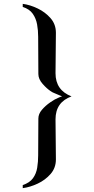

<svg xmlns="http://www.w3.org/2000/svg" viewBox="-20 -878 490 996"><path d="M351 -378Q268 -348 268 -259Q268 -207 269 -155Q270 -103 270 -51Q270 -7 242.5 24.5Q215 56 175.5 74.5Q136 93 98 98V82Q134 70 151 46.5Q168 23 173 -8Q178 -39 178 -72Q178 -120 178.5 -168Q179 -216 179 -263Q179 -287 197.5 -308.5Q216 -330 240.5 -347Q265 -364 283 -371Q288 -373 292.5 -375Q297 -377 302 -378Q297 -380 292.5 -382Q288 -384 283 -386Q273 -391 263 -394.5Q253 -398 243 -405Q223 -418 201 -443Q179 -468 179 -494Q179 -542 178.5 -590Q178 -638 178 -687Q178 -720 172.5 -751Q167 -782 150 -806.5Q133 -831 98 -842V-858Q136 -853 175.5 -834Q215 -815 242.5 -783.5Q270 -752 270 -708Q270 -656 269 -603.5Q268 -551 268 -498Q268 -410 351 -378Z"/></svg>

Font: Kaisei Opti
Style: Bold
Weight: 700
Designer: Font-Kai, 金井和夫
Foundry: KAZUO KANAI
Version: Version 5.003